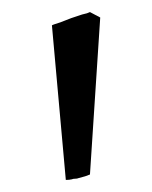

<svg xmlns="http://www.w3.org/2000/svg" viewBox="-20 -636 252 318"><path d="M129 -347Q127 -346 121 -344Q118 -343 110 -341Q108 -340 104.5 -340Q101 -340 99 -339Q95 -338 89 -338L66 -594Q67 -595 80 -599Q83 -600 89 -602.5Q95 -605 98 -606L116 -612L124 -614L129 -616L146 -607Z"/></svg>

Font: Pochaevsk Unicode
Style: Normal
Weight: 400
Version: Version 1.1